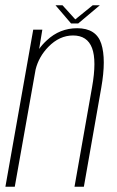

<svg xmlns="http://www.w3.org/2000/svg" viewBox="-36 -708 442 728"><path d="M-15.5 0 90 -595.5H124.5L112.5 -522.5Q124.5 -539.5 141.5 -555Q190.5 -601 256.5 -601Q329 -601 348 -542.2Q367 -483.5 348 -375.5L282 0H246.5L313 -377Q331 -478 313 -525.8Q295 -573.5 241 -573.5Q189.5 -573.5 147.5 -530.5Q111 -493 99 -444.5L20 0ZM233.5 -619 174.5 -688H201L249.5 -634.5L315.5 -688H342.5L260.5 -619Z"/></svg>

Font: Anybody ExtraLight
Style: Italic
Weight: 200
Italic angle: -10°
Designer: Tyler Finck
Foundry: Etcetera Type Company
Version: Version 1.010; ttfautohint (v1.8.3) -l 8 -r 50 -G 200 -x 14 